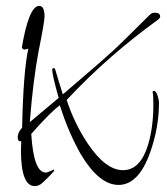

<svg xmlns="http://www.w3.org/2000/svg" viewBox="-20 -606 565 651"><path d="M98 25Q51 25 51 -97Q51 -104 51.5 -111.5Q52 -119 52 -127H49Q40 -127 40 -140Q40 -157 55 -173Q59 -364 76 -441Q66 -438 63 -438Q57 -438 54 -445Q78 -586 113 -586Q131 -586 131 -550Q131 -532 110 -428Q102 -385 94.5 -326.5Q87 -268 81 -192L179 -274Q168 -313 162.5 -337Q157 -361 157 -369Q157 -375 162 -375Q166 -375 167 -371Q171 -357 177.5 -336Q184 -315 193 -286Q261 -344 314 -390Q367 -436 402 -471L488 -556Q495 -563 505 -563Q523 -563 523 -550Q523 -544 514 -538Q435 -481 357.5 -413.5Q280 -346 206 -267Q232 -188 277 -120Q338 -29 397 -29Q456 -29 482 -115Q500 -174 500 -252Q500 -288 497 -295Q500 -298 502 -298Q509 -298 514 -282.5Q519 -267 519 -258Q519 -173 489 -89Q450 21 382 21Q316 21 254 -83Q234 -118 216 -159.5Q198 -201 183 -249Q152 -227 86 -152Q94 -21 135 -21Q141 -21 151 -26Q161 -31 162 -31L164 -29Q164 -24 126 12Q113 25 98 25Z"/></svg>

Font: Shalimar
Style: Regular
Weight: 400
Designer: Robert E. Leuschke
Foundry: Robert E. Leuschke
Version: Version 1.010; ttfautohint (v1.8.3)